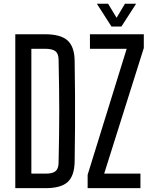

<svg xmlns="http://www.w3.org/2000/svg" viewBox="-20 -978 786 998"><path d="M59.5 0V-800H213.5Q295 -800 331 -767.8Q367 -735.5 368 -662Q369.5 -568.5 370 -484.2Q370.5 -400 370 -316Q369.5 -232 368 -139Q367 -64.5 332 -32.2Q297 0 218 0ZM143 -75.5H218Q254 -75.5 269 -88.5Q284 -101.5 284.5 -131.5Q286 -206.5 287 -272Q288 -337.5 288 -400.2Q288 -463 287 -528.8Q286 -594.5 284.5 -669Q284 -699 268 -711.8Q252 -724.5 213.5 -724.5H143ZM435.5 0V-69.5L638.5 -724.5H447.5V-800H727.5V-728.5L521.5 -75.5H710V0ZM559.5 -840 483.5 -958.5H542L586 -885.5L629.5 -958.5H687.5L611 -840Z"/></svg>

Font: Big Shoulders
Style: Regular
Weight: 400
Designer: Patric King
Foundry: XO Type Co
Version: Version 2.002